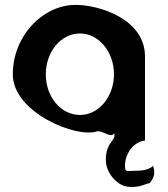

<svg xmlns="http://www.w3.org/2000/svg" viewBox="-20 -576 683 780"><path d="M32 -274C32 -118 294 -12 376 -43C404 -43 429 -14 444 -34C453 -3 410 -2 410 74C410 126 453 171 487 180C539 193 575 168 588 168C607 144 611 128 602 98C581 117 549 118 521 118C508 118 492 122 489 112C481 68 510 2 569 -5V-347C569 -500 379 -558 283 -556C153 -554 32 -430 32 -274ZM166 -274C166 -366 228 -440 305 -440C381 -440 443 -366 443 -274C443 -184 382 -109 305 -109C226 -109 166 -184 166 -274Z"/></svg>

Font: Ampere
Style: Cnd
Weight: 400
Version: Version 1